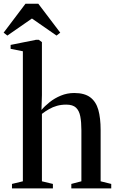

<svg xmlns="http://www.w3.org/2000/svg" viewBox="-56 -1038 643 1058"><path d="M70 -39V-755.5L2.5 -769V-790.5L141.5 -818.5H158L175 -806V-514L172.5 -432Q190.5 -453.5 217.8 -475.2Q245 -497 279.5 -511.2Q314 -525.5 353 -525.5Q409.5 -525.5 441.2 -501.8Q473 -478 485.8 -432.8Q498.5 -387.5 498.5 -322V-39L557 -24.5V0H337V-24.5L392.5 -39V-320.5Q392.5 -364.5 386.5 -396.2Q380.5 -428 362.8 -444.8Q345 -461.5 309 -461.5Q281.5 -461.5 258.2 -455Q235 -448.5 214.8 -437Q194.5 -425.5 175 -410.5V-39L235.5 -24.5V0H10V-24.5ZM-15.5 -842 -36 -858 84.5 -1017.5H155L276 -858L255.5 -842L120 -936Z"/></svg>

Font: Merriweather 120pt Medium
Style: Regular
Weight: 500
Version: Version 2.100